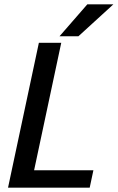

<svg xmlns="http://www.w3.org/2000/svg" viewBox="-20 -864 542 884"><path d="M17 0 34 -80 159 -667H262L137 -80H410L393 0ZM502 -844 341 -697H254L382 -844Z"/></svg>

Font: Epunda Sans Medium
Style: Italic
Weight: 500
Italic angle: -12.0243°
Designer: Simon Atzbach
Foundry: typofactur
Version: Version 2.204; ttfautohint (v1.8.4.7-5d5b)